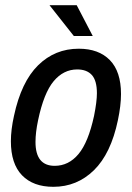

<svg xmlns="http://www.w3.org/2000/svg" viewBox="-20 -710 510 741"><path d="M22 -165Q22 -209 34 -263Q62 -394 127 -458Q192 -522 284 -522Q361 -522 404 -478Q447 -434 447 -347Q447 -303 435 -246Q408 -117 342.5 -53Q277 11 186 11Q108 11 65 -33.5Q22 -78 22 -165ZM343 -263Q354 -318 354 -350Q354 -399 334.5 -420.5Q315 -442 278 -442Q225 -442 187 -396.5Q149 -351 127 -246Q117 -199 117 -162Q117 -70 191 -70Q245 -70 283 -115.5Q321 -161 343 -263ZM171 -690H276L338 -571H265Z"/></svg>

Font: Decalotype Medium Italic
Style: Regular
Weight: 500
Italic angle: -12°
Designer: Alfredo Marco Pradil
Foundry: Alfredo Marco Pradil
Version: Version 1.0